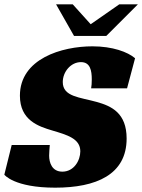

<svg xmlns="http://www.w3.org/2000/svg" viewBox="-27 -859 657 887"><path d="M560 -451 597 -590C563 -619 493 -645 400 -645C259 -645 65 -588 65 -417C65 -303 151 -275 215 -256C282 -236 344 -219 344 -160C344 -118 315 -66 261 -66C213 -66 200 -108 200 -140C200 -152 202 -177 203 -189H27L-7 -52C-7 -52 38 8 228 8C417 8 558 -52 558 -219C558 -337 488 -369 420 -388C341 -410 263 -412 263 -480C263 -527 300 -572 347 -572C390 -572 397 -533 397 -492C397 -476 396 -461 394 -451ZM524 -839 392 -747 309 -839H232L315 -693H464L610 -839Z"/></svg>

Font: Racing Sans One
Style: Regular
Weight: 400
Designer: Pablo Impallari, Rodrigo Fuenzalida
Foundry: Pablo Impallari, Rodrigo Fuenzalida
Version: Version 1.001